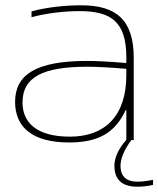

<svg xmlns="http://www.w3.org/2000/svg" viewBox="-20 -529 598 725"><path d="M287 -509C223 -509 153 -501 99 -486V-464C158 -480 225 -487 281 -487C399 -487 457 -447 457 -313V-291C387 -297 338 -299 310 -299C115 -299 37 -247 37 -144C37 -49 102 9 241 9C352 9 415 -28 455 -114H457V-1C427 33 412 67 412 97C412 149 441 176 498 176C517 176 538 174 558 169V150C539 154 517 157 499 157C457 157 435 137 435 97C435 69 450 35 476 0H485V-310C485 -454 419 -509 287 -509ZM65 -142C65 -238 142 -277 310 -277C345 -277 403 -274 457 -269V-245C457 -91 376 -13 244 -13C116 -13 65 -68 65 -142Z"/></svg>

Font: LT Wave Thin
Style: Regular
Weight: 100
Designer: Daniel Lyons
Version: Version 2.5 (Glyphs App)